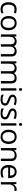

<svg xmlns="http://www.w3.org/2000/svg" viewBox="2902 -3676 784 6627"><g transform="rotate(90 3293.5 -362.0)"><path d="M299.8 9.8Q183.6 9.8 119.9 -61.8Q56.2 -133.3 56.2 -264.2Q56.2 -398.4 120.8 -471.7Q185.5 -544.9 305.2 -544.9Q343.8 -544.9 382.3 -536.6Q420.9 -528.3 442.9 -517.1L418 -448.2Q391.1 -459 359.4 -466.1Q327.6 -473.1 303.2 -473.1Q140.1 -473.1 140.1 -265.1Q140.1 -166.5 179.9 -113.8Q219.7 -61 297.9 -61Q364.7 -61 435.1 -89.8V-18.1Q381.3 9.8 299.8 9.8Z M1023.9 -268.1Q1023.9 -137.2 958 -63.7Q892.1 9.8 775.9 9.8Q704.1 9.8 648.4 -23.9Q592.8 -57.6 562.5 -120.6Q532.2 -183.6 532.2 -268.1Q532.2 -398.9 597.7 -471.9Q663.1 -544.9 779.3 -544.9Q891.6 -544.9 957.8 -470.2Q1023.9 -395.5 1023.9 -268.1ZM616.2 -268.1Q616.2 -165.5 657.2 -111.8Q698.2 -58.1 777.8 -58.1Q857.4 -58.1 898.7 -111.6Q939.9 -165 939.9 -268.1Q939.9 -370.1 898.7 -423.1Q857.4 -476.1 776.9 -476.1Q697.3 -476.1 656.7 -423.8Q616.2 -371.6 616.2 -268.1Z M1848.1 0V-348.1Q1848.1 -412.1 1820.8 -444.1Q1793.5 -476.1 1735.8 -476.1Q1660.2 -476.1 1624 -432.6Q1587.9 -389.2 1587.9 -298.8V0H1506.8V-348.1Q1506.8 -412.1 1479.5 -444.1Q1452.1 -476.1 1394 -476.1Q1317.9 -476.1 1282.5 -430.4Q1247.1 -384.8 1247.1 -280.8V0H1166V-535.2H1231.9L1245.1 -461.9H1249Q1272 -501 1313.7 -522.9Q1355.5 -544.9 1407.2 -544.9Q1532.7 -544.9 1571.3 -454.1H1575.2Q1599.1 -496.1 1644.5 -520.5Q1689.9 -544.9 1748 -544.9Q1838.9 -544.9 1884 -498.3Q1929.2 -451.7 1929.2 -349.1V0Z M2778.3 0V-348.1Q2778.3 -412.1 2751 -444.1Q2723.6 -476.1 2666 -476.1Q2590.3 -476.1 2554.2 -432.6Q2518.1 -389.2 2518.1 -298.8V0H2437V-348.1Q2437 -412.1 2409.7 -444.1Q2382.3 -476.1 2324.2 -476.1Q2248 -476.1 2212.6 -430.4Q2177.2 -384.8 2177.2 -280.8V0H2096.2V-535.2H2162.1L2175.3 -461.9H2179.2Q2202.1 -501 2243.9 -522.9Q2285.6 -544.9 2337.4 -544.9Q2462.9 -544.9 2501.5 -454.1H2505.4Q2529.3 -496.1 2574.7 -520.5Q2620.1 -544.9 2678.2 -544.9Q2769 -544.9 2814.2 -498.3Q2859.4 -451.7 2859.4 -349.1V0Z M3107.4 0H3026.4V-535.2H3107.4ZM3019.5 -680.2Q3019.5 -708 3033.2 -720.9Q3046.9 -733.9 3067.4 -733.9Q3086.9 -733.9 3101.1 -720.7Q3115.2 -707.5 3115.2 -680.2Q3115.2 -652.8 3101.1 -639.4Q3086.9 -626 3067.4 -626Q3046.9 -626 3033.2 -639.4Q3019.5 -652.8 3019.5 -680.2Z M3624.5 -146Q3624.5 -71.3 3568.8 -30.8Q3513.2 9.8 3412.6 9.8Q3306.2 9.8 3246.6 -23.9V-99.1Q3285.2 -79.6 3329.3 -68.4Q3373.5 -57.1 3414.6 -57.1Q3478 -57.1 3512.2 -77.4Q3546.4 -97.7 3546.4 -139.2Q3546.4 -170.4 3519.3 -192.6Q3492.2 -214.8 3413.6 -245.1Q3338.9 -272.9 3307.4 -293.7Q3275.9 -314.5 3260.5 -340.8Q3245.1 -367.2 3245.1 -403.8Q3245.1 -469.2 3298.3 -507.1Q3351.6 -544.9 3444.3 -544.9Q3530.8 -544.9 3613.3 -509.8L3584.5 -443.8Q3503.9 -477.1 3438.5 -477.1Q3380.9 -477.1 3351.6 -459Q3322.3 -440.9 3322.3 -409.2Q3322.3 -387.7 3333.3 -372.6Q3344.2 -357.4 3368.7 -343.8Q3393.1 -330.1 3462.4 -304.2Q3557.6 -269.5 3591.1 -234.4Q3624.5 -199.2 3624.5 -146Z M4101.6 -146Q4101.6 -71.3 4045.9 -30.8Q3990.2 9.8 3889.6 9.8Q3783.2 9.8 3723.6 -23.9V-99.1Q3762.2 -79.6 3806.4 -68.4Q3850.6 -57.1 3891.6 -57.1Q3955.1 -57.1 3989.3 -77.4Q4023.4 -97.7 4023.4 -139.2Q4023.4 -170.4 3996.3 -192.6Q3969.2 -214.8 3890.6 -245.1Q3815.9 -272.9 3784.4 -293.7Q3752.9 -314.5 3737.5 -340.8Q3722.2 -367.2 3722.2 -403.8Q3722.2 -469.2 3775.4 -507.1Q3828.6 -544.9 3921.4 -544.9Q4007.8 -544.9 4090.3 -509.8L4061.5 -443.8Q3981 -477.1 3915.5 -477.1Q3857.9 -477.1 3828.6 -459Q3799.3 -440.9 3799.3 -409.2Q3799.3 -387.7 3810.3 -372.6Q3821.3 -357.4 3845.7 -343.8Q3870.1 -330.1 3939.5 -304.2Q4034.7 -269.5 4068.1 -234.4Q4101.6 -199.2 4101.6 -146Z M4314.5 0H4233.4V-535.2H4314.5ZM4226.6 -680.2Q4226.6 -708 4240.2 -720.9Q4253.9 -733.9 4274.4 -733.9Q4293.9 -733.9 4308.1 -720.7Q4322.3 -707.5 4322.3 -680.2Q4322.3 -652.8 4308.1 -639.4Q4293.9 -626 4274.4 -626Q4253.9 -626 4240.2 -639.4Q4226.6 -652.8 4226.6 -680.2Z M4948.2 -268.1Q4948.2 -137.2 4882.3 -63.7Q4816.4 9.8 4700.2 9.8Q4628.4 9.8 4572.8 -23.9Q4517.1 -57.6 4486.8 -120.6Q4456.5 -183.6 4456.5 -268.1Q4456.5 -398.9 4522 -471.9Q4587.4 -544.9 4703.6 -544.9Q4815.9 -544.9 4882.1 -470.2Q4948.2 -395.5 4948.2 -268.1ZM4540.5 -268.1Q4540.5 -165.5 4581.5 -111.8Q4622.6 -58.1 4702.1 -58.1Q4781.7 -58.1 4823 -111.6Q4864.3 -165 4864.3 -268.1Q4864.3 -370.1 4823 -423.1Q4781.7 -476.1 4701.2 -476.1Q4621.6 -476.1 4581.1 -423.8Q4540.5 -371.6 4540.5 -268.1Z M5456.5 0V-346.2Q5456.5 -411.6 5426.8 -443.8Q5397 -476.1 5333.5 -476.1Q5249.5 -476.1 5210.4 -430.7Q5171.4 -385.3 5171.4 -280.8V0H5090.3V-535.2H5156.2L5169.4 -461.9H5173.3Q5198.2 -501.5 5243.2 -523.2Q5288.1 -544.9 5343.3 -544.9Q5439.9 -544.9 5488.8 -498.3Q5537.6 -451.7 5537.6 -349.1V0Z M5930.2 9.8Q5811.5 9.8 5742.9 -62.5Q5674.3 -134.8 5674.3 -263.2Q5674.3 -392.6 5738 -468.8Q5801.8 -544.9 5909.2 -544.9Q6009.8 -544.9 6068.4 -478.8Q6127 -412.6 6127 -304.2V-252.9H5758.3Q5760.7 -158.7 5805.9 -109.9Q5851.1 -61 5933.1 -61Q6019.5 -61 6104 -97.2V-24.9Q6061 -6.3 6022.7 1.7Q5984.4 9.8 5930.2 9.8ZM5908.2 -477.1Q5843.8 -477.1 5805.4 -435.1Q5767.1 -393.1 5760.3 -318.8H6040Q6040 -395.5 6005.9 -436.3Q5971.7 -477.1 5908.2 -477.1Z M6509.3 -544.9Q6544.9 -544.9 6573.2 -539.1L6562 -463.9Q6528.8 -471.2 6503.4 -471.2Q6438.5 -471.2 6392.3 -418.5Q6346.2 -365.7 6346.2 -287.1V0H6265.1V-535.2H6332L6341.3 -436H6345.2Q6375 -488.3 6417 -516.6Q6459 -544.9 6509.3 -544.9Z"/></g></svg>

Font: Open Sans Y to K
Style: Regular
Weight: 400
Version: Version 1.10